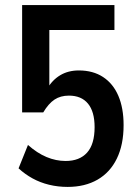

<svg xmlns="http://www.w3.org/2000/svg" viewBox="-20 -725 538 755"><path d="M246 10Q208 10 173 1.5Q138 -7 108 -23.5Q78 -40 53 -63L90 -155Q126 -123 163 -107.5Q200 -92 238 -92Q293 -92 322.5 -125Q352 -158 352 -225Q352 -286 326 -317.5Q300 -349 251 -349Q218 -349 194.5 -333.5Q171 -318 150 -283H67V-705H430V-607H174V-375H165Q185 -410 216.5 -429Q248 -448 290 -448Q346 -448 385.5 -422Q425 -396 445.5 -348Q466 -300 466 -233Q466 -156 439.5 -101.5Q413 -47 363.5 -18.5Q314 10 246 10Z"/></svg>

Font: Nunito Sans 10pt Condensed
Style: Bold
Weight: 700
Width: 3
Designer: Vernon Adams
Foundry: Vernon Adams
Version: Version 3.101;gftools[0.9.27]